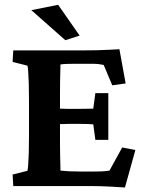

<svg xmlns="http://www.w3.org/2000/svg" viewBox="-20 -786 608 811"><path d="M507.8 5.9Q479.5 3.9 441.4 2Q403.3 0 372.1 0H36.1L33.2 -48.8L95.7 -64.5Q97.7 -69.3 99.1 -89.8Q100.6 -110.4 101.6 -142.6Q102.5 -174.8 102.5 -214.8V-358.4Q102.5 -398.4 101.6 -431.6Q100.6 -464.8 99.1 -484.9Q97.7 -504.9 95.7 -508.8L33.2 -524.4L36.1 -573.2H336.9Q356.4 -573.2 384.3 -573.7Q412.1 -574.2 439 -575.7Q465.8 -577.1 484.4 -578.1L510.7 -433.6L454.1 -425.8L418 -511.7Q404.3 -514.6 394.5 -515.6Q384.8 -516.6 373 -516.6H298.8Q280.3 -516.6 263.2 -516.1Q246.1 -515.6 235.4 -513.7Q235.4 -505.9 234.9 -490.2Q234.4 -474.6 233.9 -450.2Q233.4 -425.8 233.4 -393.6V-187.5Q233.4 -156.2 233.9 -131.8Q234.4 -107.4 234.9 -90.8Q235.4 -74.2 235.4 -65.4Q252.9 -63.5 272 -62.5Q291 -61.5 320.3 -61.5H373Q397.5 -61.5 409.7 -62Q421.9 -62.5 428.2 -63.5Q434.6 -64.5 442.4 -65.4L496.1 -163.1L551.8 -152.3ZM382.8 -195.3 374 -260.7Q367.2 -261.7 352.1 -262.2Q336.9 -262.7 318.4 -262.7H266.6Q249 -262.7 234.4 -261.7Q219.7 -260.7 211.9 -259.8V-329.1Q219.7 -328.1 234.4 -327.1Q249 -326.2 266.6 -326.2H318.4Q336.9 -326.2 352.1 -326.7Q367.2 -327.1 374 -327.1L382.8 -392.6H437.5V-195.3ZM255.9 -616.2 112.3 -743.2 225.6 -765.6 316.4 -635.7Z"/></svg>

Font: Crimson Pro
Style: Bold
Weight: 700
Designer: Jacques Le Bailly
Foundry: Baron von Fonthausen
Version: Version 1.003